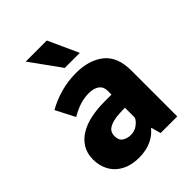

<svg xmlns="http://www.w3.org/2000/svg" viewBox="-205 -805 921 921"><g transform="rotate(-45 256.0 -344.5)"><path d="M67 -438Q108 -462 159.5 -476.5Q211 -491 265 -491Q354 -491 408 -448Q462 -405 462 -311V0H349L336 -48H332Q312 -22 276.5 -5.5Q241 11 193 11Q152 11 121.5 -1Q91 -13 71 -33Q51 -53 40.5 -80.5Q30 -108 30 -139Q30 -181 48.5 -211Q67 -241 98.5 -260Q130 -279 172.5 -288Q215 -297 263 -297H313V-323Q313 -350 294 -364.5Q275 -379 240 -379Q210 -379 181 -370Q152 -361 117 -341ZM314 -207 281 -206Q253 -205 234 -200Q215 -195 203.5 -187.5Q192 -180 187 -169.5Q182 -159 182 -148Q182 -117 200.5 -105.5Q219 -94 243 -94Q267 -94 286.5 -108Q306 -122 314 -139ZM134 -700H277L347 -546H245Z"/></g></svg>

Font: Mukta Mahee ExtraBold
Style: Regular
Weight: 800
Designer: Shuchita Grover, Noopur Datye, Girish Dalvi, Yashodeep Gholap
Foundry: Ek Type
Version: Version 2.538;PS 1.000;hotconv 16.6.51;makeotf.lib2.5.65220;